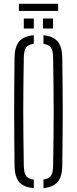

<svg xmlns="http://www.w3.org/2000/svg" viewBox="-20 -991 407 1016"><path d="M159 4.5Q105.5 0 81.8 -27.5Q58 -55 57 -112Q56 -196 55.5 -266.5Q55 -337 55 -403Q55 -469 55.5 -538Q56 -607 57 -687Q58 -744.5 81.8 -772.2Q105.5 -800 159 -804.5V-759.5Q129.5 -755.5 118.2 -739.5Q107 -723.5 106 -688Q104.5 -603 103.8 -535.2Q103 -467.5 103 -404Q103 -340.5 103.8 -270.5Q104.5 -200.5 106 -111.5Q107 -75.5 118.2 -60Q129.5 -44.5 159 -40.5ZM210 4.5V-41Q238.5 -45 249.5 -60.8Q260.5 -76.5 261 -111.5Q262.5 -198 263.2 -267Q264 -336 264 -399.2Q264 -462.5 263.2 -531.8Q262.5 -601 261 -688Q260.5 -723 249.5 -739Q238.5 -755 210 -759V-804.5Q262 -799.5 285.2 -771.5Q308.5 -743.5 309.5 -687Q310.5 -607 311.2 -538Q312 -469 312 -403Q312 -337 311.2 -266.5Q310.5 -196 309.5 -112Q308.5 -55.5 285.2 -28.2Q262 -1 210 4.5ZM207.5 -840V-893H260.5V-840ZM106 -840V-893H159V-840ZM80 -971H287.5V-933H80Z"/></svg>

Font: Big Shoulders Stencil Text ExtraLight
Style: Regular
Weight: 250
Version: Version 2.001